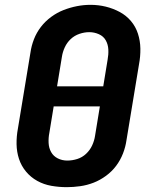

<svg xmlns="http://www.w3.org/2000/svg" viewBox="-20 -766 640 794"><path d="M256 8Q224 8 192.5 2.5Q161 -3 134 -18Q107 -33 87.5 -56.5Q68 -80 58.5 -109Q49 -138 48.5 -170Q48 -202 54 -234L106 -549Q110 -577 120.5 -604Q131 -631 149 -654.5Q167 -678 191.5 -696Q216 -714 243 -724.5Q270 -735 298 -740.5Q326 -746 354 -746Q387 -746 417.5 -738.5Q448 -731 475 -716.5Q502 -702 521.5 -679Q541 -656 550.5 -626.5Q560 -597 560.5 -565Q561 -533 555 -501L503 -186Q499 -158 488.5 -131Q478 -104 460.5 -80.5Q443 -57 418.5 -39Q394 -21 367 -10.5Q340 0 311.5 4Q283 8 256 8ZM216 -409H407L425 -519Q429 -540 428 -561Q427 -582 417.5 -599Q408 -616 389 -624.5Q370 -633 349 -633Q329 -633 308.5 -626Q288 -619 272.5 -604.5Q257 -590 248 -570.5Q239 -551 236 -531ZM258 -102Q279 -102 299.5 -108.5Q320 -115 336 -130Q352 -145 361 -164.5Q370 -184 373 -204L393 -326H202L184 -216Q180 -196 181 -175Q182 -154 191.5 -137Q201 -120 219 -111Q237 -102 258 -102Z"/></svg>

Font: Iosevka Curly XBdEx
Style: Italic
Weight: 800
Width: 7
Italic angle: -9°
Monospace: yes
Designer: Belleve Invis
Foundry: Belleve Invis
Version: Version 11.1.0; ttfautohint (v1.8.3)